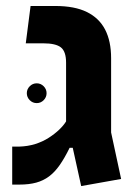

<svg xmlns="http://www.w3.org/2000/svg" viewBox="-20 -623 452 648"><path d="M254 5 225.5 -124.2H215Q198.2 -89.8 181.5 -65.9Q164.8 -42 145.5 -27.6Q126.2 -13.2 102 -6.6Q77.8 0 45.2 0H21.2V-128.2H44.5Q73.5 -129 98.8 -136.9Q124 -144.8 144.5 -158Q165 -171.2 179.9 -185.5Q194.8 -199.8 203 -213.2V-411.5Q203 -449.2 185.6 -463Q168.2 -476.8 125.8 -476.8H67L83.2 -602.8H166.8Q231.8 -602.8 273.1 -582.5Q314.5 -562.2 334.8 -523.1Q355 -484 355 -426.5V-176L388.8 -19ZM104 -275Q90.2 -275 80.4 -284.9Q70.5 -294.8 70.5 -308.5Q70.5 -322 80.4 -331.9Q90.2 -341.8 104 -341.8Q117.5 -341.8 127.4 -331.9Q137.2 -322 137.2 -308.5Q137.2 -294.8 127.4 -284.9Q117.5 -275 104 -275Z"/></svg>

Font: Noto Sans Hebrew Light
Style: Regular
Weight: 100
Version: Version 3.000